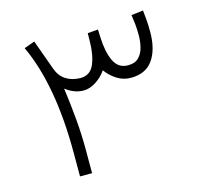

<svg xmlns="http://www.w3.org/2000/svg" viewBox="-93 -722 875 825"><g transform="rotate(-15 344.5 -309.5)"><path d="M164.6 -106.4Q164.6 -406.2 77.6 -593.8L124.5 -610.8Q137.2 -576.7 148.9 -543.7Q160.6 -510.7 172.9 -477.1Q185.1 -442.9 211.9 -425.5Q238.8 -408.2 276.4 -407.7Q319.8 -407.7 337.4 -448.2Q355 -488.8 355.5 -552.2Q355.5 -560.5 355.7 -569.1Q356 -577.6 356 -585.9L402.3 -589.8Q402.8 -580.6 403.1 -572.3Q403.3 -564 403.8 -555.2Q406.2 -489.3 425.5 -448.5Q444.8 -407.7 487.8 -407.7Q520 -407.7 536.6 -425.3Q553.2 -442.9 559.3 -468.8Q565.4 -494.6 565.4 -519.5Q565.4 -548.3 563 -571.5Q560.5 -594.7 557.6 -612.3L610.4 -618.7Q612.8 -599.6 614.7 -575.7Q616.7 -551.8 616.7 -522.5Q616.7 -444.3 584.7 -398.4Q552.7 -352.5 485.8 -352.5Q453.1 -352.5 425 -370.1Q397 -387.7 377 -415Q358.9 -388.2 331.1 -370.4Q303.2 -352.5 277.3 -352.5Q253.4 -352.5 233.4 -360.6Q213.4 -368.7 196.3 -382.3Q206.1 -310.5 212.2 -241.2Q218.3 -171.9 218.3 -105V0H164.6Z"/></g></svg>

Font: Vazir Thin FD
Style: Thin-FD
Weight: 100
Designer: Saber Rastikerdar
Foundry: Saber Rastikerdar
Version: Version 30.0.0